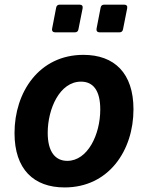

<svg xmlns="http://www.w3.org/2000/svg" viewBox="-20 -799 642 833"><path d="M219.2 -658.7H304.7C313.5 -658.7 318.8 -663.1 320.3 -671.9L338.4 -762.7C340.3 -772.5 335.9 -778.8 325.7 -778.8H239.3C230.5 -778.8 225.1 -774.4 223.6 -765.6L206.1 -674.8C204.1 -665 209.5 -658.7 219.2 -658.7ZM412.1 -658.7H498C506.8 -658.7 512.2 -663.1 513.7 -671.9L531.7 -762.7C533.7 -772.5 529.3 -778.8 519 -778.8H432.1C423.3 -778.8 418 -774.4 416.5 -765.6L398.9 -674.8C397 -665 402.3 -658.7 412.1 -658.7ZM260.3 14.2C452.1 14.2 559.1 -146.5 559.1 -324.7C559.1 -481.9 476.1 -561 341.8 -561C149.9 -561 43 -399.4 43 -221.7C43 -64.9 126 14.2 260.3 14.2ZM272 -101.1C220.7 -101.1 187 -139.2 187 -222.7C187 -326.7 238.8 -444.8 331.5 -444.8C383.3 -444.8 415 -407.7 415 -324.2C415 -214.4 359.9 -101.1 272 -101.1Z"/></svg>

Font: Hack
Style: Bold Oblique
Weight: 700
Italic angle: -12°
Monospace: yes
Designer: Christopher Simpkins
Foundry: Christopher Simpkins
Version: Version 2.010